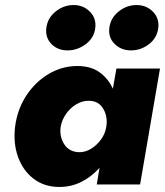

<svg xmlns="http://www.w3.org/2000/svg" viewBox="-20 -732 655 762"><path d="M164 -622Q159 -583 184 -557.5Q209 -532 248 -532Q287 -532 320 -556.5Q353 -581 358 -620Q363 -659 337 -685.5Q311 -712 272 -712Q233 -712 201 -686.5Q169 -661 164 -622ZM414 -622Q409 -583 435 -557.5Q461 -532 500 -532Q539 -532 571 -556.5Q603 -581 608 -620Q613 -659 587 -685.5Q561 -712 522 -712Q483 -712 451 -686.5Q419 -661 414 -622ZM221 -230Q226 -257 242.5 -280.5Q259 -304 283.5 -318.5Q308 -333 335 -332Q372 -331 390 -300Q408 -269 402 -230Q398 -202 381 -178.5Q364 -155 340.5 -141Q317 -127 292 -128Q253 -130 234 -161Q215 -192 221 -230ZM40 -230Q32 -164 51.5 -109.5Q71 -55 113.5 -22.5Q156 10 216 10Q263 10 303.5 -10.5Q344 -31 375 -66L364 0H536L615 -460H442L428 -380Q409 -421 374.5 -445.5Q340 -470 287 -470Q227 -470 174 -439Q121 -408 85 -353.5Q49 -299 40 -230Z"/></svg>

Font: Jost* 800 Heavy Italic
Style: Italic
Weight: 800
Italic angle: -10°
Version: Version 3.200; ttfautohint (v0.97) -l 8 -r 50 -G 200 -x 14 -